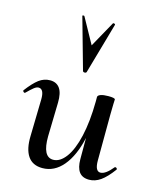

<svg xmlns="http://www.w3.org/2000/svg" viewBox="-118 -810 744 902"><g transform="rotate(15 254.0 -359.0)"><path d="M505 -80Q509 -80 512 -76.5Q515 -73 513 -70Q482 -28 455.5 -9.5Q429 9 400 9Q367 9 351.5 -12Q336 -33 336 -74V-177Q316 -87 274 -37Q232 13 174 13Q126 13 103 -21Q80 -55 82 -119L86 -297Q87 -348 60 -348Q50 -348 37.5 -338Q25 -328 6 -309Q4 -307 3 -307Q-1 -307 -4 -310.5Q-7 -314 -6 -317Q25 -358 49.5 -376.5Q74 -395 104 -395Q135 -395 151 -372.5Q167 -350 166 -303L162 -138Q161 -38 213 -38Q246 -38 274 -75.5Q302 -113 318.5 -184.5Q335 -256 336 -354V-376Q336 -384 349.5 -389Q363 -394 387 -394Q418 -394 420 -387L419 -363L418 -312L417 -89Q417 -37 443 -37Q468 -37 502 -79Q503 -80 505 -80ZM171 -726Q170 -729 175 -729.5Q180 -730 181 -727L249 -604L319 -730Q320 -731 322 -731Q325 -731 327.5 -729.5Q330 -728 330 -726L259 -477Q257 -472 250 -472Q243 -472 241 -477Z"/></g></svg>

Font: Cormorant Upright SemiBold
Style: Regular
Weight: 600
Designer: Christian Thalmann (Catharsis Fonts)
Foundry: Catharsis Fonts
Version: Version 3.302